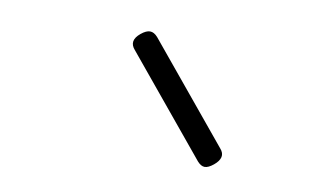

<svg xmlns="http://www.w3.org/2000/svg" viewBox="-42 -882 683 412"><g transform="rotate(10 300.0 -676.0)"><path d="M406 -552 231 -764Q223 -773 224.5 -782Q226 -791 237 -800Q248 -809 256.5 -809Q265 -809 273 -800L448 -588Q456 -579 454 -570Q452 -561 441 -552Q430 -543 422 -543Q414 -543 406 -552Z"/></g></svg>

Font: Maple Mono NL Thin
Style: Italic
Weight: 250
Italic angle: -10°
Monospace: yes
Designer: subframe7536
Version: Version 7.000